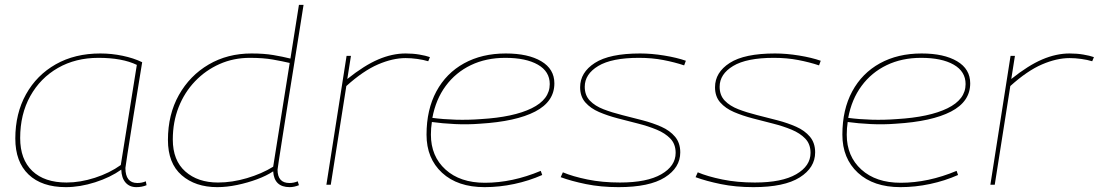

<svg xmlns="http://www.w3.org/2000/svg" viewBox="-20 -760 4521 790"><path d="M541 10Q513 10 496.5 -9Q480 -28 479 -62Q434 -30 371.5 -10Q309 10 251 10Q152 10 97.5 -42Q43 -94 43 -190Q43 -293 87 -372Q131 -451 209.5 -495.5Q288 -540 393 -540Q439 -540 484.5 -530.5Q530 -521 565 -504Q544 -376 528.5 -279Q513 -182 504.5 -127Q496 -72 496 -69Q496 -7 545 -7Q564 -7 580 -14L583 2Q564 10 541 10ZM477 -81 543 -493Q483 -522 385 -522Q291 -522 218.5 -480.5Q146 -439 104.5 -364.5Q63 -290 63 -192Q63 -104 113 -56.5Q163 -9 254 -9Q310 -9 370.5 -28.5Q431 -48 477 -81Z M1172 10Q1108 10 1104 -55Q1077 -37 1038 -22.5Q999 -8 956 1Q913 10 874 10Q784 10 727.5 -39Q671 -88 671 -184Q671 -289 716 -369Q761 -449 838.5 -494.5Q916 -540 1015 -540Q1066 -540 1104.5 -533.5Q1143 -527 1175 -519L1210 -740H1229Q1221 -691 1210.5 -623Q1200 -555 1187.5 -479Q1175 -403 1163.5 -330Q1152 -257 1142.5 -197Q1133 -137 1127.5 -100.5Q1122 -64 1122 -62Q1122 -7 1171 -7Q1189 -7 1205 -14L1210 2Q1190 10 1172 10ZM877 -9Q935 -9 996 -27Q1057 -45 1104 -74L1172 -501Q1142 -508 1102.5 -515Q1063 -522 1008 -522Q941 -522 883.5 -496.5Q826 -471 782.5 -425.5Q739 -380 715 -319Q691 -258 691 -186Q691 -100 742.5 -54.5Q794 -9 877 -9Z M1424 -530 1409 -435Q1479 -491 1536.5 -515.5Q1594 -540 1649 -540Q1679 -540 1705.5 -535.5Q1732 -531 1749 -525L1742 -508Q1722 -514 1697 -517.5Q1672 -521 1649 -521Q1596 -521 1535.5 -495Q1475 -469 1405 -406L1341 0H1323L1406 -530Z M2211 -40Q2157 -16 2096 -3Q2035 10 1974 10Q1863 10 1799 -49Q1735 -108 1735 -206Q1735 -309 1775.5 -384Q1816 -459 1889.5 -499.5Q1963 -540 2061 -540Q2153 -540 2207 -508Q2261 -476 2261 -417Q2261 -342 2182 -301Q2103 -260 1955 -251Q1904 -247 1852 -249.5Q1800 -252 1757 -258Q1753 -233 1753 -206Q1753 -117 1813 -62.5Q1873 -8 1975 -8Q2088 -8 2205 -57ZM2059 -522Q1980 -522 1917.5 -492Q1855 -462 1814 -406.5Q1773 -351 1759 -275Q1804 -269 1855.5 -267.5Q1907 -266 1959 -270Q2093 -278 2167.5 -314.5Q2242 -351 2242 -414Q2242 -466 2193 -494Q2144 -522 2059 -522Z M2287 -31 2296 -51Q2336 -34 2397 -21.5Q2458 -9 2531 -9Q2642 -9 2701 -43Q2760 -77 2760 -131Q2760 -167 2738.5 -189.5Q2717 -212 2682 -226.5Q2647 -241 2605.5 -251.5Q2564 -262 2522 -273Q2480 -284 2445 -299Q2410 -314 2388.5 -338.5Q2367 -363 2367 -401Q2367 -462 2427.5 -501Q2488 -540 2614 -540Q2661 -540 2713 -531.5Q2765 -523 2802 -510L2795 -491Q2756 -504 2709.5 -513Q2663 -522 2609 -522Q2497 -522 2441.5 -488.5Q2386 -455 2386 -403Q2386 -368 2407 -346Q2428 -324 2463 -310.5Q2498 -297 2540 -286.5Q2582 -276 2624 -265Q2666 -254 2701 -238.5Q2736 -223 2757.5 -197.5Q2779 -172 2779 -133Q2779 -70 2715.5 -30Q2652 10 2525 10Q2452 10 2391 -2.5Q2330 -15 2287 -31Z M2842 -31 2851 -51Q2891 -34 2952 -21.5Q3013 -9 3086 -9Q3197 -9 3256 -43Q3315 -77 3315 -131Q3315 -167 3293.5 -189.5Q3272 -212 3237 -226.5Q3202 -241 3160.5 -251.5Q3119 -262 3077 -273Q3035 -284 3000 -299Q2965 -314 2943.5 -338.5Q2922 -363 2922 -401Q2922 -462 2982.5 -501Q3043 -540 3169 -540Q3216 -540 3268 -531.5Q3320 -523 3357 -510L3350 -491Q3311 -504 3264.5 -513Q3218 -522 3164 -522Q3052 -522 2996.5 -488.5Q2941 -455 2941 -403Q2941 -368 2962 -346Q2983 -324 3018 -310.5Q3053 -297 3095 -286.5Q3137 -276 3179 -265Q3221 -254 3256 -238.5Q3291 -223 3312.5 -197.5Q3334 -172 3334 -133Q3334 -70 3270.5 -30Q3207 10 3080 10Q3007 10 2946 -2.5Q2885 -15 2842 -31Z M3922 -40Q3868 -16 3807 -3Q3746 10 3685 10Q3574 10 3510 -49Q3446 -108 3446 -206Q3446 -309 3486.5 -384Q3527 -459 3600.5 -499.5Q3674 -540 3772 -540Q3864 -540 3918 -508Q3972 -476 3972 -417Q3972 -342 3893 -301Q3814 -260 3666 -251Q3615 -247 3563 -249.5Q3511 -252 3468 -258Q3464 -233 3464 -206Q3464 -117 3524 -62.5Q3584 -8 3686 -8Q3799 -8 3916 -57ZM3770 -522Q3691 -522 3628.5 -492Q3566 -462 3525 -406.5Q3484 -351 3470 -275Q3515 -269 3566.5 -267.5Q3618 -266 3670 -270Q3804 -278 3878.5 -314.5Q3953 -351 3953 -414Q3953 -466 3904 -494Q3855 -522 3770 -522Z M4156 -530 4141 -435Q4211 -491 4268.5 -515.5Q4326 -540 4381 -540Q4411 -540 4437.5 -535.5Q4464 -531 4481 -525L4474 -508Q4454 -514 4429 -517.5Q4404 -521 4381 -521Q4328 -521 4267.5 -495Q4207 -469 4137 -406L4073 0H4055L4138 -530Z"/></svg>

Font: Georama Extended Thin
Style: Italic
Weight: 100
Width: 7
Italic angle: -9°
Designer: Jean-Baptiste Levee
Foundry: Production Type
Version: Version 1.000